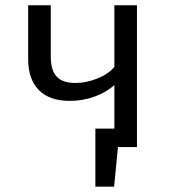

<svg xmlns="http://www.w3.org/2000/svg" viewBox="-20 -560 655 731"><path d="M415.4 -540H501.5V0H429.2L414.4 150.8H343.1V-70.3H415.4V-236.4Q384.6 -208.2 339.7 -192.1Q294.9 -175.9 245.6 -175.9Q168.2 -175.9 127.7 -217.2Q87.2 -258.5 87.2 -334.9V-540H173.3V-345.1Q173.3 -291.8 196.2 -267.9Q219 -244.1 267.2 -244.1Q307.7 -244.1 349.7 -260.8Q391.8 -277.4 415.4 -305.1Z"/></svg>

Font: Fira Code Fixed
Style: Regular
Weight: 400
Monospace: yes
Designer: Carrois Corporate, Edenspiekermann AG, Nikita Prokopov
Foundry: Carrois Corporate, Edenspiekermann AG, Nikita Prokopov
Version: Version 5.002